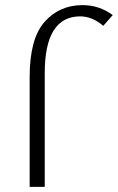

<svg xmlns="http://www.w3.org/2000/svg" viewBox="-20 -731 461 751"><path d="M96 -430Q96 -579 154 -645Q212 -711 303 -711Q368 -711 421 -672L384 -630Q340 -667 294 -667Q155 -667 155 -445V0H96Z"/></svg>

Font: Isabella Sans
Style: Regular
Weight: 400
Designer: Original fonts by Christian Thalmann (Catharsis Fonts), Modifications by Cristiano Sobral
Version: Version 0.002;July 12, 2020;FontCreator 13.0.0.2655 64-bit; 